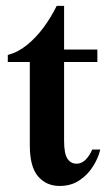

<svg xmlns="http://www.w3.org/2000/svg" viewBox="-20 -613 362 648"><path d="M180.7 14.6Q136.7 14.6 108.6 -17.6Q80.6 -49.8 80.6 -122.6V-403.8H6.3V-427.7Q40 -436 70.8 -460.9Q101.6 -485.8 127.2 -520.5Q152.8 -555.2 171.4 -593.3H196.3V-445.8H308.6V-403.8H196.3V-138.2Q196.3 -94.7 207.3 -77.9Q218.3 -61 237.3 -60.5Q254.4 -60.1 268.1 -73.2Q281.7 -86.4 291.5 -108.4H318.4Q312 -80.6 294.4 -52.2Q276.9 -23.9 248.5 -4.6Q220.2 14.6 180.7 14.6Z"/></svg>

Font: Awami Nastaliq
Style: Bold
Weight: 700
Designer: Peter Martin, SIL International
Foundry: SIL International
Version: Version 3.100